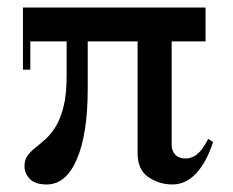

<svg xmlns="http://www.w3.org/2000/svg" viewBox="-20 -480 620 510"><path d="M41 -295V-460H526V-370H60.5V-295ZM104 10Q73.5 10 59.2 -4.8Q45 -19.5 45 -38Q45 -55 53 -66.2Q61 -77.5 73.8 -87.5Q86.5 -97.5 101 -110.5Q115.5 -123.5 128.2 -144.2Q141 -165 149 -197.5Q157 -230 157 -279.5V-405H213V-243Q213 -124.5 184.2 -57.2Q155.5 10 104 10ZM438 10Q403 10 374.2 -9.5Q345.5 -29 345.5 -73V-390H436V-95Q436 -80 445.2 -69.5Q454.5 -59 472.5 -59Q490 -59 504 -70.5Q518 -82 533 -111L546 -103Q529 -50 501.5 -20Q474 10 438 10Z"/></svg>

Font: Bodoni Moda
Style: Regular
Weight: 400
Designer: Owen Earl
Foundry: indestructible type
Version: Version 2.005